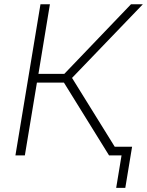

<svg xmlns="http://www.w3.org/2000/svg" viewBox="-20 -748 707 924"><path d="M54.2 0 174.8 -727.5H220.2L165 -392.6H289.6L610.4 -727.5H667.5L326.7 -373L558.1 0H504.9L287.6 -350.6H157.7L99.6 0ZM539.1 156.2 564.9 0H517.6L524.4 -42H615.7L583 156.2Z"/></svg>

Font: Inter 18pt ExtraLight
Style: Italic
Weight: 250
Italic angle: -9.3988°
Designer: Rasmus Andersson
Foundry: rsms
Version: Version 4.001;git-66647c0bb